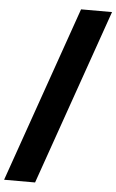

<svg xmlns="http://www.w3.org/2000/svg" viewBox="-98 -883 620 1025"><g transform="rotate(5 212.0 -371.0)"><path d="M130 100 460 -842H294L-36 100Z"/></g></svg>

Font: Montserrat-Alt1 ExtBd
Style: Regular
Weight: 800
Designer: Differentunic
Foundry: Differentunic
Version: Version 7.222